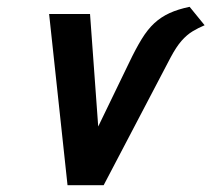

<svg xmlns="http://www.w3.org/2000/svg" viewBox="-20 -541 620 563"><path d="M536 -521Q502 -514 477 -502.5Q452 -491 432.5 -473Q413 -455 395.5 -426.5Q378 -398 358 -356L268 -170L244 -500H124L178 2H284L480 -372Q497 -404 512.5 -421.5Q528 -439 544.5 -449Q561 -459 580 -467Z"/></svg>

Font: Advent Pro
Style: Bold Italic
Weight: 700
Italic angle: -12°
Designer: VivaRado, Andreas Kalpakidis
Foundry: VivaRado, Andreas Kalpakidis
Version: Version 3.000